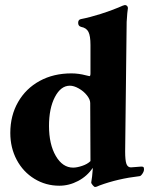

<svg xmlns="http://www.w3.org/2000/svg" viewBox="-20 -725 603 764"><path d="M544 -62Q549 -62 551 -60Q553 -58 553 -51Q553 -43 546.5 -33.5Q540 -24 535 -24Q449 -14 376 13Q364 19 358 19Q355 19 349 12Q343 5 343 1Q347 -21 349 -51V-57Q327 -24 291 -5Q255 14 216 14Q162 14 117 -13.5Q72 -41 46.5 -89Q21 -137 21 -196Q21 -265 52 -319Q83 -373 138 -403Q193 -433 264 -433Q293 -433 323 -425L336 -422Q340 -422 340 -433V-546Q340 -582 332 -598Q324 -614 303 -618Q291 -621 291 -634Q291 -647 302 -649Q338 -656 380.5 -669.5Q423 -683 451 -695Q473 -705 477 -705Q482 -705 485.5 -701.5Q489 -698 489 -693Q488 -689 486.5 -672.5Q485 -656 484 -638L478 -122Q478 -87 483 -73Q488 -59 501 -59L540 -62ZM489 -692V-693ZM340 -84 339 -315Q339 -329 326 -345.5Q313 -362 293.5 -373Q274 -384 258 -384Q222 -384 198.5 -339Q175 -294 175 -224Q175 -151 202 -104.5Q229 -58 271 -58Q286 -58 307 -65Q328 -72 340 -84Z"/></svg>

Font: EB Garamond ExtraBold
Style: Regular
Weight: 800
Designer: Georg Duffner and Octavio Pardo
Foundry: Georg Duffner
Version: Version 1.000